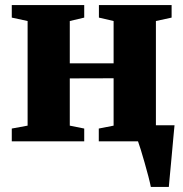

<svg xmlns="http://www.w3.org/2000/svg" viewBox="-20 -558 724 758"><path d="M575.5 180Q572.5 164.5 565.8 138.5Q559 112.5 551 84.5Q543 56.5 535.8 33Q528.5 9.5 524.5 -1L496 -63.5H669Q667.5 -48.5 665.2 -23.5Q663 1.5 660.2 31.5Q657.5 61.5 654.8 90.5Q652 119.5 649.8 143.5Q647.5 167.5 646.5 180ZM26.5 0V-50.5L89 -62V-475L26.5 -488.5V-538H312.5V-488.5L255.5 -475V-308H428.5V-475L370.5 -488.5V-538H657.5V-488.5L595.5 -475V-62L657.5 -50.5V0H370V-50.5L428.5 -62V-249L255.5 -248.5V-62L312.5 -50.5V0Z"/></svg>

Font: Merriweather 60pt Black
Style: Regular
Weight: 900
Version: Version 2.100